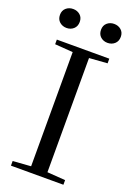

<svg xmlns="http://www.w3.org/2000/svg" viewBox="-158 -891 652 949"><g transform="rotate(20 168.0 -416.5)"><path d="M270.5 -733.4Q249 -733.4 233.9 -746.8Q218.8 -760.3 218.8 -783.7Q218.8 -806.6 233.9 -819.8Q249 -833 270.5 -833Q292.5 -833 307.6 -819.8Q322.8 -806.6 322.8 -783.7Q322.8 -760.3 307.6 -746.8Q292.5 -733.4 270.5 -733.4ZM2.9 -783.7Q2.9 -806.6 18.1 -819.8Q33.2 -833 55.2 -833Q76.7 -833 91.8 -819.8Q106.9 -806.6 106.9 -783.7Q106.9 -760.3 91.8 -746.8Q76.7 -733.4 55.2 -733.4Q33.7 -733.4 18.3 -746.8Q2.9 -760.3 2.9 -783.7ZM30.3 0V-24.4L125 -31.2V-631.8L30.3 -638.7V-663.1H306.2V-638.7L210.9 -631.8V-31.2L306.2 -24.4V0Z"/></g></svg>

Font: Elstob 18pt
Style: Regular
Weight: 400
Designer: Peter S. Baker
Version: Version 1.015